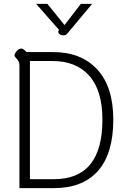

<svg xmlns="http://www.w3.org/2000/svg" viewBox="-20 -968 658 988"><path d="M80 -631Q80 -644 76 -651.5Q72 -659 64 -668Q58 -674 56 -678Q54 -682 55 -687Q58 -697 68 -707.5Q78 -718 91 -718Q100 -718 116 -700H253Q398 -700 480.5 -610.5Q563 -521 563 -352Q563 -178 484.5 -89Q406 0 258 0H80ZM258 -46Q507 -46 507 -352Q507 -502 439.5 -578Q372 -654 250 -654H134V-46ZM281 -809 284 -814 166 -948H224L312 -839L396 -948H454L332 -802Q324 -792 319.5 -789Q315 -786 307 -786Q292 -786 284.5 -794Q277 -802 281 -809Z"/></svg>

Font: Niramit ExtraLight
Style: Regular
Weight: 200
Designer: Katatrad Aksorn Co.,Ltd.
Foundry: Cadson Demak Co.,Ltd.
Version: Version 1.000; ttfautohint (v1.6)